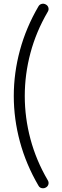

<svg xmlns="http://www.w3.org/2000/svg" viewBox="-20 -785 335 1031"><path d="M211 226Q203 226 196.5 222.5Q190 219 186 211Q120 98 87 -24Q54 -146 54 -269.5Q54 -393 87 -515Q120 -637 186 -750Q192 -761 203.5 -764Q215 -767 226 -761Q237 -755 240 -743.5Q243 -732 236 -721Q174 -615 143.5 -500.5Q113 -386 113 -269.5Q113 -153 143.5 -38.5Q174 76 236 182Q243 193 240 204.5Q237 216 226 222Q219 226 211 226Z"/></svg>

Font: Hanken Light
Style: Light
Weight: 300
Designer: Alfredo Marco Pradil
Foundry: Hanken Design Co.
Version: Version 2.06 2014